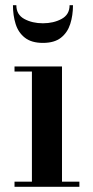

<svg xmlns="http://www.w3.org/2000/svg" viewBox="-20 -714 356 734"><path d="M42.5 -694Q42.5 -658 73 -641.5Q103.5 -625 144 -625Q184.5 -625 215.2 -641.5Q246 -658 246 -694H259Q259 -655 248.5 -622.2Q238 -589.5 213 -569.8Q188 -550 144 -550Q100.5 -550 75.2 -569.8Q50 -589.5 39.8 -622.2Q29.5 -655 29.5 -694ZM35.5 -19.5H102V-440.5H35.5V-460H217V-19.5H283.5V0H35.5Z"/></svg>

Font: Bodoni* 11pt Medium
Style: Regular
Weight: 500
Version: Version 2.3